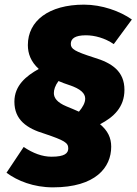

<svg xmlns="http://www.w3.org/2000/svg" viewBox="-20 -716 588 827"><path d="M385 -468C301 -495 285 -505 285 -527C285 -549 302 -564 350 -564C388 -564 432 -552 470 -526L548 -632C497 -668 419 -696 342 -696C190 -696 100 -626 100 -522C100 -485 113 -450 147 -419C93 -389 42 -348 42 -278C42 -200 95 -163 172 -140C258 -111 274 -101 274 -77C274 -56 259 -41 202 -41C162 -41 122 -56 82 -83L8 28C55 63 125 91 208 91C392 91 459 5 459 -84C459 -123 444 -153 411 -181C469 -211 516 -254 516 -329C516 -409 462 -445 385 -468ZM266 -258C225 -275 212 -295 212 -315C212 -329 217 -347 232 -367C246 -361 261 -355 277 -350C329 -333 347 -313 347 -291C347 -273 336 -254 320 -235C304 -242 286 -250 266 -258Z"/></svg>

Font: Fira Sans Heavy
Style: Italic
Weight: 900
Italic angle: -8°
Designer: bBox Type GmbH & Carrois Corporate GbR & Edenspiekermann AG
Foundry: bBox Type GmbH & Carrois Corporate GbR & Edenspiekermann AG
Version: Version 4.301;PS 004.301;hotconv 1.0.88;makeotf.lib2.5.64775